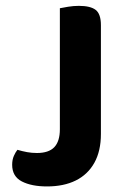

<svg xmlns="http://www.w3.org/2000/svg" viewBox="-20 -636 443 669"><path d="M188.6 -289.7H331.6V-169.1Q331.6 -109.8 308.8 -68.8Q286 -27.9 244 -7.1Q202.1 13.6 143.9 13.6Q89.9 13.6 56.1 -3.8Q22.4 -21.3 22.4 -61.8Q22.4 -79.7 28.4 -93Q34.4 -106.3 40.7 -114Q58.3 -108.9 74.5 -105.9Q90.8 -102.9 108.8 -102.9Q149.8 -102.9 169.2 -123.2Q188.6 -143.6 188.6 -185.7ZM331.6 -230.7H188.6V-607.3Q198.2 -609.3 217.3 -612.5Q236.4 -615.6 254.6 -615.6Q295.1 -615.6 313.4 -601.5Q331.6 -587.4 331.6 -548.3Z"/></svg>

Font: Baloo Tammudu 2
Style: Regular
Weight: 400
Designer: Maithili Shingre, Omkar Shende and Ek Type
Foundry: Ek Type
Version: Version 1.700